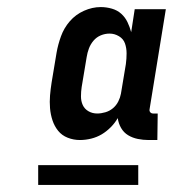

<svg xmlns="http://www.w3.org/2000/svg" viewBox="-20 -713 540 543"><path d="M206 -317Q188 -317 171.5 -323.5Q155 -330 144.5 -343Q134 -356 128.5 -372.5Q123 -389 121.5 -407Q120 -425 121.5 -443Q123 -461 126 -480L140 -564Q144 -587 152.5 -610.5Q161 -634 177.5 -653Q194 -672 217.5 -682.5Q241 -693 265 -693Q281 -693 296.5 -688.5Q312 -684 323 -674Q334 -664 340.5 -650.5Q347 -637 351 -622L361 -687H449L403 -404Q402 -399 405 -395.5Q408 -392 413 -392H426L425 -317H400Q385 -317 370 -320Q355 -323 342.5 -330.5Q330 -338 322.5 -351Q315 -364 313 -379Q305 -365 293 -353Q281 -341 267.5 -333Q254 -325 238 -321Q222 -317 206 -317ZM255 -392Q266 -392 278 -395.5Q290 -399 299.5 -407Q309 -415 314.5 -426Q320 -437 322 -448L336 -532Q338 -547 338 -562Q338 -577 333.5 -590Q329 -603 316.5 -610.5Q304 -618 290 -618Q277 -618 265 -613Q253 -608 244.5 -598Q236 -588 231.5 -576Q227 -564 225 -551L211 -467Q209 -454 209 -440.5Q209 -427 214 -416Q219 -405 230 -398.5Q241 -392 255 -392ZM371 -190H88V-246H371Z"/></svg>

Font: Iosevka Curly Slab
Style: Bold Italic
Weight: 700
Italic angle: -9°
Monospace: yes
Designer: Belleve Invis
Foundry: Belleve Invis
Version: Version 22.1.2; ttfautohint (v1.8.4)